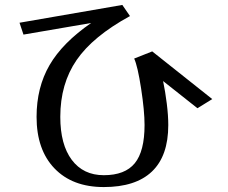

<svg xmlns="http://www.w3.org/2000/svg" viewBox="-20 -723 921 777"><path d="M839 -322 596 -515 523 -486Q537 -456 551 -365Q565 -274 565 -217Q565 -111 525.5 -62.5Q486 -14 400 -14Q317 -14 270.5 -76Q224 -138 224 -250Q224 -384 290 -480Q356 -576 506 -658L475 -703L59 -631L75 -583L349 -630Q233 -550 180.5 -459.5Q128 -369 128 -250Q128 -117 200.5 -41.5Q273 34 400 34Q529 34 595 -29Q661 -92 661 -217Q661 -255 655 -303.5Q649 -352 640 -395L779 -285Z"/></svg>

Font: LXGW Marker Gothic
Style: Regular
Weight: 400
Version: Version 1.001